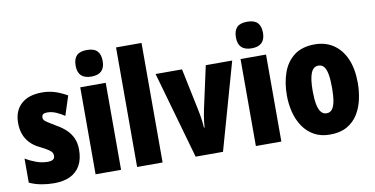

<svg xmlns="http://www.w3.org/2000/svg" viewBox="-75 -984 2345 1202"><g transform="rotate(-10 1098.0 -383.0)"><path d="M372 -170Q372 -111 349.5 -70.5Q327 -30 285 -10Q243 10 183 10Q143 10 103.5 3Q64 -4 26 -21V-174Q56 -156 92.5 -142.5Q129 -129 166 -129Q189 -129 200 -136.5Q211 -144 211 -161Q211 -170 206.5 -179Q202 -188 184.5 -200Q167 -212 128 -231Q94 -248 71 -272.5Q48 -297 36.5 -329Q25 -361 25 -400Q25 -477 72 -520Q119 -563 205 -563Q248 -563 286 -551Q324 -539 364 -516L324 -393Q299 -410 271.5 -422Q244 -434 215 -434Q198 -434 189.5 -428Q181 -422 181 -408Q181 -399 185.5 -392Q190 -385 207 -374Q224 -363 259 -342Q293 -323 318 -299.5Q343 -276 357.5 -244.5Q372 -213 372 -170Z M609 -553V0H447V-553ZM528 -776Q573 -776 593.5 -754.5Q614 -733 614 -691Q614 -649 592.5 -628Q571 -607 528 -607Q485 -607 463.5 -628Q442 -649 442 -691Q442 -734 462.5 -755Q483 -776 528 -776Z M873 0H711V-760H873Z M1083 0 926 -553H1094L1150 -284Q1154 -265 1157 -246.5Q1160 -228 1162.5 -209.5Q1165 -191 1166 -170H1170Q1171 -187 1173 -205.5Q1175 -224 1178.5 -243.5Q1182 -263 1186 -283L1245 -553H1413L1257 0Z M1628 -553V0H1466V-553ZM1547 -776Q1592 -776 1612.5 -754.5Q1633 -733 1633 -691Q1633 -649 1611.5 -628Q1590 -607 1547 -607Q1504 -607 1482.5 -628Q1461 -649 1461 -691Q1461 -734 1481.5 -755Q1502 -776 1547 -776Z M2163 -278Q2163 -225 2151.5 -173.5Q2140 -122 2114 -80.5Q2088 -39 2044.5 -14.5Q2001 10 1937 10Q1878 10 1835.5 -14Q1793 -38 1765.5 -79Q1738 -120 1725 -171.5Q1712 -223 1712 -278Q1712 -358 1735 -422.5Q1758 -487 1808 -525Q1858 -563 1939 -563Q2006 -563 2056.5 -529.5Q2107 -496 2135 -432.5Q2163 -369 2163 -278ZM1876 -276Q1876 -227 1882.5 -193Q1889 -159 1903 -142Q1917 -125 1938 -125Q1961 -125 1974 -142Q1987 -159 1993 -193Q1999 -227 1999 -278Q1999 -329 1993 -362Q1987 -395 1974 -411.5Q1961 -428 1938 -428Q1906 -428 1891 -391Q1876 -354 1876 -276Z"/></g></svg>

Font: Noto Sans Khmer ExtraCondensed Black
Style: Regular
Weight: 900
Width: 2
Designer: Danh Hong and the Monotype Design Team
Foundry: Monotype Imaging Inc.
Version: Version 2.004